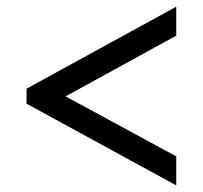

<svg xmlns="http://www.w3.org/2000/svg" viewBox="-20 -646 609 576"><path d="M176.8 -356.9 508.8 -176.8V-89.8L59.6 -335V-379.9L508.8 -626V-539.1Z"/></svg>

Font: Koh Santepheap Black
Style: Regular
Weight: 900
Designer: Danh Hong
Version: Version 2.002; ttfautohint (v1.8.3)